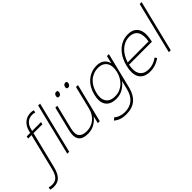

<svg xmlns="http://www.w3.org/2000/svg" viewBox="-168 -1790 2950 2950"><g transform="rotate(-45 1307.0 -315.0)"><path d="M-139 215Q-162 215 -178 212Q-194 209 -209 204L-199 163Q-185 168 -167 171Q-149 174 -135 174Q-103 174 -77 165.5Q-51 157 -30 137Q-9 117 7 84Q23 51 35 2L180 -585L185 -590H106L116 -629H194L192 -634L199 -662Q220 -747 277 -796Q334 -845 419 -845Q434 -845 450 -842.5Q466 -840 477 -835L468 -796Q455 -800 438.5 -802.5Q422 -805 411 -805Q343 -805 300.5 -767Q258 -729 241 -660L235 -634L231 -629H427L417 -590H221L223 -585L77 5Q62 64 41.5 104Q21 144 -5.5 169Q-32 194 -65.5 204.5Q-99 215 -139 215Z M410 0H368L575 -840H617Z M1145 -751Q1134 -708 1097 -708Q1059 -708 1069 -751Q1080 -794 1118 -794Q1156 -794 1145 -751ZM947 -751Q936 -708 898 -708Q861 -708 871 -751Q882 -794 920 -794Q957 -794 947 -751ZM1074 0H1032L1060 -116H1058Q1015 -59 951.5 -24.5Q888 10 812 10Q693 10 652 -53Q611 -116 640 -232L739 -630H781L684 -237Q674 -196 672.5 -159Q671 -122 685.5 -94Q700 -66 734 -49Q768 -32 828 -32Q871 -32 913 -45.5Q955 -59 990.5 -86.5Q1026 -114 1053 -155.5Q1080 -197 1094 -252L1187 -630H1230Z M1902 -630 1758 -46Q1727 81 1648.5 148Q1570 215 1436 215Q1311 215 1235 147L1274 114Q1304 143 1350 159Q1396 175 1445 175Q1554 175 1622 117Q1690 59 1716 -47L1752 -192H1750Q1705 -134 1641.5 -98Q1578 -62 1500 -62Q1433 -62 1388 -83Q1343 -104 1319 -142Q1295 -180 1291.5 -232.5Q1288 -285 1304 -349Q1319 -410 1349 -463.5Q1379 -517 1422 -556Q1465 -595 1520.5 -617.5Q1576 -640 1643 -640Q1722 -640 1769 -601.5Q1816 -563 1827 -506H1829L1860 -630ZM1796 -349Q1808 -400 1805.5 -445.5Q1803 -491 1783.5 -525Q1764 -559 1727 -579Q1690 -599 1634 -599Q1577 -599 1529.5 -579.5Q1482 -560 1446 -526.5Q1410 -493 1385 -447Q1360 -401 1347 -349Q1333 -295 1336 -250Q1339 -205 1359.5 -172Q1380 -139 1417.5 -121Q1455 -103 1512 -103Q1569 -103 1616 -122.5Q1663 -142 1699 -176Q1735 -210 1759.5 -254.5Q1784 -299 1796 -349Z M2504 -297 2001 -296 2005 -291Q1994 -234 1997.5 -186Q2001 -138 2021.5 -103.5Q2042 -69 2079.5 -50Q2117 -31 2175 -31Q2224 -31 2271 -47.5Q2318 -64 2361 -96L2384 -64Q2334 -27 2278.5 -8.5Q2223 10 2165 10Q2092 10 2045.5 -14.5Q1999 -39 1976 -82.5Q1953 -126 1951.5 -184Q1950 -242 1967 -310Q1983 -378 2014.5 -438Q2046 -498 2091 -543Q2136 -588 2194 -614Q2252 -640 2321 -640Q2396 -640 2440 -611.5Q2484 -583 2504 -536.5Q2524 -490 2523 -431Q2522 -372 2507 -310ZM2475 -337 2471 -341Q2481 -395 2478 -441.5Q2475 -488 2456.5 -523Q2438 -558 2402 -578Q2366 -598 2311 -598Q2256 -598 2209.5 -577.5Q2163 -557 2126 -522Q2089 -487 2062 -440.5Q2035 -394 2018 -341L2011 -336Z M2616 0H2574L2781 -840H2823Z"/></g></svg>

Font: TypoPRO Sinkin Sans
Style: 200 X Light Italic
Weight: 200
Italic angle: -112°
Designer: Keith Bates
Foundry: K-Type
Version: Sinkin Sans (version 1.0)  by Keith Bates   •   © 2014   www